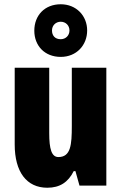

<svg xmlns="http://www.w3.org/2000/svg" viewBox="-20 -871 569 901"><path d="M265 -604C339 -604 389 -659 389 -728C389 -797 338 -851 265 -851C190 -851 141 -799 141 -727C141 -656 190 -604 265 -604ZM265 -687C238 -687 224 -704 224 -728C224 -752 242 -769 265 -769C288 -769 306 -752 306 -728C306 -704 288 -687 265 -687ZM479 -553H317V-280C317 -191 312 -134 254 -134C222 -134 211 -172 211 -246V-553H49V-193C49 -64 105 10 202 10C261 10 300 -16 326 -68H334L353 0H479Z"/></svg>

Font: Noto Sans Thai ExtCond Blk
Style: Regular
Weight: 900
Width: 2
Designer: Monotype Design Team
Foundry: Monotype Imaging Inc.
Version: Version 2.002